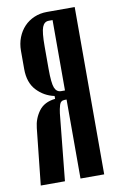

<svg xmlns="http://www.w3.org/2000/svg" viewBox="-81 -745 484 790"><g transform="rotate(-10 160.5 -349.5)"><path d="M289 0H190V-330H182Q165 -330 160 -313Q155 -296 153 -279L125 0H24L49 -236Q53 -275 75.5 -305.5Q98 -336 144 -341V-353Q101 -362 70.5 -394.5Q40 -427 40 -484V-560Q40 -590 50 -615.5Q60 -641 77.5 -659.5Q95 -678 119.5 -688.5Q144 -699 173 -699H289ZM139 -467Q139 -408 147 -388Q155 -368 174 -368H190V-662H174Q155 -662 147 -641Q139 -620 139 -561Z"/></g></svg>

Font: Moniqa ExtBd Cond Paragraph
Style: Regular
Weight: 800
Width: 3
Designer: Rajesh Rajput
Foundry: Rajesh Rajput
Version: Version 1.000